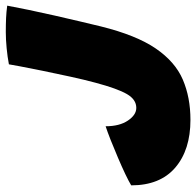

<svg xmlns="http://www.w3.org/2000/svg" viewBox="-27 -657 693 679"><g transform="rotate(-90 319.5 -317.5)"><path d="M235 9.5Q129 9.5 66.2 -44.2Q3.5 -98 3.5 -200Q16.5 -208 43.2 -220.8Q70 -233.5 102.2 -247.2Q134.5 -261 164.2 -272.8Q194 -284.5 212.5 -290.5Q212.5 -241.5 232.5 -211.8Q252.5 -182 277.5 -182Q307 -182 326.2 -215Q345.5 -248 366.5 -326.5Q377 -365.5 388 -415.8Q399 -466 408.8 -514Q418.5 -562 424.8 -595.2Q431 -628.5 431.5 -632.5Q457.5 -637.5 488.5 -640.5Q519.5 -643.5 545.5 -643.5Q573.5 -643.5 595.2 -642.5Q617 -641.5 639 -638.5Q633 -605.5 623.8 -561.5Q614.5 -517.5 604 -470.8Q593.5 -424 583.2 -381Q573 -338 565.5 -307Q534.5 -182 487.5 -113.2Q440.5 -44.5 377.5 -17.5Q314.5 9.5 235 9.5Z"/></g></svg>

Font: Grandstander Black
Style: Italic
Weight: 900
Italic angle: -15°
Designer: Tyler Finck
Foundry: Etcetera Type Co
Version: Version 1.200; ttfautohint (v1.8.3)